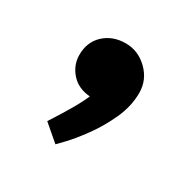

<svg xmlns="http://www.w3.org/2000/svg" viewBox="-71 -174 353 360"><g transform="rotate(30 106.0 6.0)"><path d="M88 121 53 91Q53 91 61 78.5Q69 66 80 47.5Q91 29 99 11Q73 9 58 -8Q43 -25 43 -47Q43 -75 61.5 -92Q80 -109 108 -109Q135 -109 155.5 -89Q176 -69 176 -41Q176 -12 163 16.5Q150 45 132.5 69Q115 93 101.5 107Q88 121 88 121Z"/></g></svg>

Font: Podkova
Style: Regular
Weight: 400
Designer: Ilya Yudin
Foundry: Cyreal (www.cyreal.org)
Version: Version 2.103